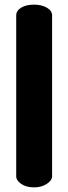

<svg xmlns="http://www.w3.org/2000/svg" viewBox="-20 -788 295 829"><path d="M127 21Q93 21 71.5 6Q50 -9 50 -27V-721Q50 -742 71.5 -755Q93 -768 127 -768Q159 -768 182 -755Q205 -742 205 -721V-27Q205 -9 182 6Q159 21 127 21Z"/></svg>

Font: Dosis ExtraLight ExtraBold
Style: Regular
Weight: 800
Version: Version 3.001; ttfautohint (v1.8.2)